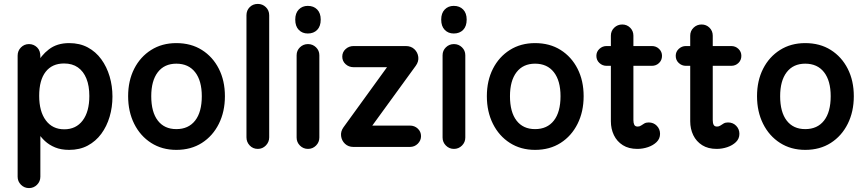

<svg xmlns="http://www.w3.org/2000/svg" viewBox="-20 -750 4418 980"><path d="M333 15Q292 15 261.5 2.5Q231 -10 209 -30.5Q187 -51 172 -76L186 -84V152Q186 176 169 193Q152 210 128 210Q104 210 87 193Q70 176 70 152V-466Q70 -491 87 -508Q104 -525 128 -525Q152 -525 169.5 -508Q187 -491 186 -459L185 -421L171 -426Q188 -466 229.5 -498Q271 -530 333 -530Q387 -530 428 -508Q469 -486 497 -447.5Q525 -409 539.5 -360Q554 -311 554 -257Q554 -203 539.5 -154Q525 -105 497 -67Q469 -29 428 -7Q387 15 333 15ZM308 -90Q368 -90 402 -135Q436 -180 436 -260Q436 -312 421 -349Q406 -386 377.5 -406Q349 -426 307 -426Q246 -426 213 -383.5Q180 -341 180 -261Q180 -181 214 -135.5Q248 -90 308 -90Z M880 15Q807 15 751.5 -20.5Q696 -56 665 -118Q634 -180 634 -259Q634 -338 665 -399Q696 -460 751.5 -495Q807 -530 880 -530Q955 -530 1010.5 -495Q1066 -460 1097 -399Q1128 -338 1128 -259Q1128 -180 1097 -118Q1066 -56 1010.5 -20.5Q955 15 880 15ZM880 -91Q942 -91 976 -134.5Q1010 -178 1010 -259Q1010 -338 976 -381.5Q942 -425 880 -425Q819 -425 785.5 -381.5Q752 -338 752 -259Q752 -178 785.5 -134.5Q819 -91 880 -91Z M1296 10Q1271 10 1254.5 -7.5Q1238 -25 1238 -49V-672Q1238 -697 1254.5 -713.5Q1271 -730 1296 -730Q1320 -730 1337 -713.5Q1354 -697 1354 -672V-49Q1354 -25 1337 -7.5Q1320 10 1296 10Z M1552 10Q1528 10 1511 -7Q1494 -24 1494 -48V-468Q1494 -492 1511 -508.5Q1528 -525 1552 -525Q1576 -525 1593 -508.5Q1610 -492 1610 -468V-48Q1610 -24 1593 -7Q1576 10 1552 10ZM1551 -579Q1523 -579 1505 -597.5Q1487 -616 1487 -650Q1487 -683 1505 -701.5Q1523 -720 1551 -720Q1581 -720 1599 -701.5Q1617 -683 1617 -650Q1617 -616 1599 -597.5Q1581 -579 1551 -579Z M1784 0Q1758 0 1741 -16Q1724 -32 1721 -55.5Q1718 -79 1733 -100L1988 -452L2051 -407H1785Q1761 -407 1744 -422.5Q1727 -438 1727 -461Q1727 -484 1744 -499.5Q1761 -515 1785 -515H2051Q2078 -515 2095 -499Q2112 -483 2115 -459.5Q2118 -436 2102 -414L1849 -66L1784 -109H2072Q2096 -109 2112.5 -93.5Q2129 -78 2129 -55Q2129 -33 2112.5 -16.5Q2096 0 2072 0Z M2297 10Q2273 10 2256 -7Q2239 -24 2239 -48V-468Q2239 -492 2256 -508.5Q2273 -525 2297 -525Q2321 -525 2338 -508.5Q2355 -492 2355 -468V-48Q2355 -24 2338 -7Q2321 10 2297 10ZM2296 -579Q2268 -579 2250 -597.5Q2232 -616 2232 -650Q2232 -683 2250 -701.5Q2268 -720 2296 -720Q2326 -720 2344 -701.5Q2362 -683 2362 -650Q2362 -616 2344 -597.5Q2326 -579 2296 -579Z M2711 15Q2638 15 2582.5 -20.5Q2527 -56 2496 -118Q2465 -180 2465 -259Q2465 -338 2496 -399Q2527 -460 2582.5 -495Q2638 -530 2711 -530Q2786 -530 2841.5 -495Q2897 -460 2928 -399Q2959 -338 2959 -259Q2959 -180 2928 -118Q2897 -56 2841.5 -20.5Q2786 15 2711 15ZM2711 -91Q2773 -91 2807 -134.5Q2841 -178 2841 -259Q2841 -338 2807 -381.5Q2773 -425 2711 -425Q2650 -425 2616.5 -381.5Q2583 -338 2583 -259Q2583 -178 2616.5 -134.5Q2650 -91 2711 -91Z M3233 10Q3189 10 3159 -9Q3129 -28 3113.5 -60Q3098 -92 3098 -131V-568Q3098 -592 3115 -608.5Q3132 -625 3156 -625Q3180 -625 3196.5 -608.5Q3213 -592 3213 -568V-137Q3213 -122 3217.5 -113Q3222 -104 3235 -104Q3245 -104 3252.5 -109.5Q3260 -115 3269 -120Q3278 -125 3291 -125Q3316 -125 3332.5 -108Q3349 -91 3349 -67Q3349 -42 3331.5 -25Q3314 -8 3287.5 1Q3261 10 3233 10ZM3076 -414Q3055 -414 3039.5 -428.5Q3024 -443 3024 -465Q3024 -486 3039.5 -500.5Q3055 -515 3076 -515H3307Q3329 -515 3344 -500.5Q3359 -486 3359 -465Q3359 -443 3344 -428.5Q3329 -414 3307 -414Z M3638 10Q3594 10 3564 -9Q3534 -28 3518.5 -60Q3503 -92 3503 -131V-568Q3503 -592 3520 -608.5Q3537 -625 3561 -625Q3585 -625 3601.5 -608.5Q3618 -592 3618 -568V-137Q3618 -122 3622.5 -113Q3627 -104 3640 -104Q3650 -104 3657.5 -109.5Q3665 -115 3674 -120Q3683 -125 3696 -125Q3721 -125 3737.5 -108Q3754 -91 3754 -67Q3754 -42 3736.5 -25Q3719 -8 3692.5 1Q3666 10 3638 10ZM3481 -414Q3460 -414 3444.5 -428.5Q3429 -443 3429 -465Q3429 -486 3444.5 -500.5Q3460 -515 3481 -515H3712Q3734 -515 3749 -500.5Q3764 -486 3764 -465Q3764 -443 3749 -428.5Q3734 -414 3712 -414Z M4090 15Q4017 15 3961.5 -20.5Q3906 -56 3875 -118Q3844 -180 3844 -259Q3844 -338 3875 -399Q3906 -460 3961.5 -495Q4017 -530 4090 -530Q4165 -530 4220.5 -495Q4276 -460 4307 -399Q4338 -338 4338 -259Q4338 -180 4307 -118Q4276 -56 4220.5 -20.5Q4165 15 4090 15ZM4090 -91Q4152 -91 4186 -134.5Q4220 -178 4220 -259Q4220 -338 4186 -381.5Q4152 -425 4090 -425Q4029 -425 3995.5 -381.5Q3962 -338 3962 -259Q3962 -178 3995.5 -134.5Q4029 -91 4090 -91Z"/></svg>

Font: National Park SemiBold
Style: Regular
Weight: 600
Designer: Andrea Herstowski, Ben Hoepner
Version: Version 1.009